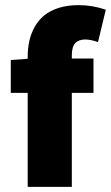

<svg xmlns="http://www.w3.org/2000/svg" viewBox="-20 -728 432 748"><path d="M22 -366.2V-494.1L87.9 -499V-505.9Q87.9 -539.1 94.2 -568.1Q100.6 -597.2 115.2 -623.3Q129.9 -649.4 152.3 -668Q174.8 -686.5 209 -697.3Q243.2 -708 286.1 -708Q341.3 -708 392.1 -689.9L361.8 -564Q333.5 -574.2 312 -574.2Q286.6 -574.2 273.2 -560.1Q259.8 -545.9 259.8 -512.2V-500H344.2V-366.2H259.8V0H87.9V-366.2Z"/></svg>

Font: Source Sans Pro Black
Style: Regular
Weight: 900
Designer: Paul D. Hunt
Foundry: Adobe Systems Incorporated
Version: Version 2.020;PS 2.0;hotconv 1.0.86;makeotf.lib2.5.63406